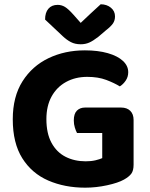

<svg xmlns="http://www.w3.org/2000/svg" viewBox="-20 -859 698 896"><path d="M603.4 -299.2V-90.5Q603.4 -62.6 592.6 -48.2Q581.7 -33.8 558.4 -20.8Q531.1 -5.5 479.9 5.6Q428.7 16.8 377.6 16.8Q282.3 16.8 205.5 -16.4Q128.7 -49.7 84.1 -120.4Q39.6 -191.2 39.6 -302.2Q39.6 -407.7 84.9 -479.4Q130.2 -551 206.4 -587.5Q282.6 -624 376 -624Q437.6 -624 483.2 -610.9Q528.9 -597.8 553.6 -574.8Q578.4 -551.9 578.4 -522.2Q578.4 -500.1 566.6 -482.8Q554.8 -465.4 539.2 -455.9Q513.8 -471.6 476 -486Q438.2 -500.3 387.1 -500.3Q331.7 -500.3 288.3 -476.5Q244.9 -452.7 220.7 -408.6Q196.5 -364.5 196.5 -303Q196.5 -236.8 220.2 -192.9Q243.8 -149 285.4 -127.6Q327 -106.2 380.1 -106.2Q405.5 -106.2 425.7 -111Q445.9 -115.9 457.1 -121.1V-238.2H339.5Q334.2 -247.8 329.3 -263.5Q324.4 -279.2 324.4 -296.8Q324.4 -328.2 338.9 -342.7Q353.4 -357.1 376.7 -357.1H545.2Q572.4 -357.1 587.9 -341.8Q603.4 -326.5 603.4 -299.2ZM356.6 -752.2Q379.7 -774 403.4 -796.4Q427.2 -818.9 449.9 -839.1Q478.6 -838.8 497.6 -823Q516.7 -807.2 516.7 -782.5Q516.7 -763.7 507.3 -749.7Q497.9 -735.8 474 -717.2L438.3 -686.8Q413.6 -667.7 395.9 -660.1Q378.2 -652.4 356.6 -652.4Q330.2 -652.4 310.7 -662.6Q291.2 -672.8 273.4 -689.6L190.4 -767.7Q190.4 -800.4 205.9 -818.3Q221.3 -836.3 249.2 -836.3Q267.1 -836.3 282.9 -826.9Q298.7 -817.5 323.1 -790.1Z"/></svg>

Font: Baloo Paaji 2
Style: Regular
Weight: 400
Designer: Shuchita Grover, Noopur Datye and Ek Type
Foundry: Ek Type
Version: Version 1.700